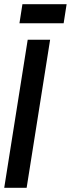

<svg xmlns="http://www.w3.org/2000/svg" viewBox="-26 -888 335 908"><path d="M-6 0 105 -700H211L100 0ZM66 -778 80 -868H289L275 -778Z"/></svg>

Font: Georama Condensed SemiBold
Style: Italic
Weight: 600
Width: 3
Italic angle: -9°
Designer: Jean-Baptiste Levee
Foundry: Production Type
Version: Version 1.000